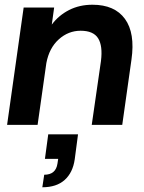

<svg xmlns="http://www.w3.org/2000/svg" viewBox="-20 -528 609 812"><path d="M368 0 407 -270Q415 -334 395 -366Q375 -398 321 -398Q269 -398 228.5 -361.5Q188 -325 176 -261L139 0H10L80 -496H209L199 -424Q228 -463 272 -485.5Q316 -508 371 -508Q465 -508 508.5 -448Q552 -388 536 -276L497 0ZM159 264 167 211Q216 211 223 164L226 144H170L184 40H310L296 146Q288 202 253.5 233Q219 264 159 264Z"/></svg>

Font: Host Grotesk
Style: Bold Italic
Weight: 700
Italic angle: -8°
Designer: Doğukan Karapınar
Foundry: Element Type
Version: Version 1.003; ttfautohint (v1.8.4.7-5d5b)